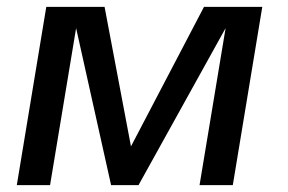

<svg xmlns="http://www.w3.org/2000/svg" viewBox="-20 -540 840 560"><path d="M29 0 115 -520H285L362 -113L575 -520H745L659 0H562L638 -458L384 0H304L202 -458L126 0Z"/></svg>

Font: Iosevka Aile Medium
Style: Italic
Weight: 500
Italic angle: -9°
Designer: Belleve Invis
Foundry: Belleve Invis
Version: Version 31.1.0; ttfautohint (v1.8.4)